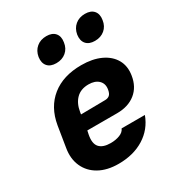

<svg xmlns="http://www.w3.org/2000/svg" viewBox="-188 -917 976 1050"><g transform="rotate(-30 300.0 -391.5)"><path d="M255 10Q183 10 133 -18Q83 -46 60.5 -96Q38 -146 49 -210L70 -340Q88 -445 160 -502.5Q232 -560 346 -560Q417 -560 467.5 -536.5Q518 -513 542 -471Q566 -429 557 -373Q547 -307 501.5 -270.5Q456 -234 385 -234H197L192 -210Q182 -158 203.5 -134Q225 -110 274 -110Q306 -110 331.5 -120Q357 -130 365 -150H512Q484 -74 416.5 -32Q349 10 255 10ZM211 -327 364 -329Q381 -329 392 -338Q403 -347 407 -371Q413 -406 391 -427.5Q369 -449 328 -449Q279 -449 250 -420Q221 -391 213 -340ZM479 -637Q442 -637 424 -658Q406 -679 411 -715Q417 -751 442 -772Q467 -793 504 -793Q541 -793 559 -772Q577 -751 571 -715Q566 -679 541 -658Q516 -637 479 -637ZM235 -637Q198 -637 180 -658Q162 -679 167 -715Q173 -751 198 -772Q223 -793 260 -793Q297 -793 315 -772Q333 -751 327 -715Q322 -679 297 -658Q272 -637 235 -637Z"/></g></svg>

Font: JetBrains Mono NL ExtraBold
Style: Italic
Weight: 800
Italic angle: -9°
Monospace: yes
Designer: Philipp Nurullin, Konstantin Bulenkov
Foundry: JetBrains
Version: Version 2.305; ttfautohint (v1.8.4.7-5d5b)